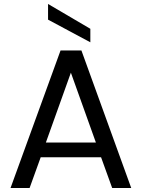

<svg xmlns="http://www.w3.org/2000/svg" viewBox="-20 -947 714 967"><path d="M337 -581 463 -229H211ZM129 0 185 -155H489L545 0H641L390 -693H285L33 0ZM435 -734V-802L222 -927V-848Z"/></svg>

Font: Matrixport Regular
Style: Regular
Weight: 400
Designer: Ninad Kale (Devanagari), Jonny Pinhorn (Latin)
Foundry: Indian Type Foundry
Version: Version 3.200;PS 1.000;hotconv 16.6.54;makeotf.lib2.5.65590